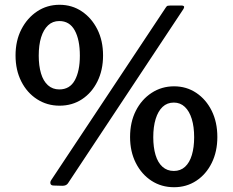

<svg xmlns="http://www.w3.org/2000/svg" viewBox="-20 -773 975 803"><path d="M708 10Q655 10 613.5 -17Q572 -44 548 -91.5Q524 -139 524 -200Q524 -262 548 -309.5Q572 -357 614 -384.5Q656 -412 708 -412Q760 -412 801 -384.5Q842 -357 865.5 -309.5Q889 -262 889 -200Q889 -139 865.5 -91.5Q842 -44 801 -17Q760 10 708 10ZM229 -331Q177 -331 135 -358Q93 -385 69 -432.5Q45 -480 45 -541Q45 -603 69.5 -650.5Q94 -698 135.5 -725.5Q177 -753 229 -753Q281 -753 322 -725.5Q363 -698 387 -650.5Q411 -603 411 -541Q411 -480 387.5 -432.5Q364 -385 323 -358Q282 -331 229 -331ZM228 -399Q272 -399 293 -437.5Q314 -476 314 -540Q314 -607 292.5 -646Q271 -685 228 -685Q200 -685 181 -667Q162 -649 152 -617Q142 -585 142 -540Q142 -498 151.5 -466Q161 -434 180.5 -416.5Q200 -399 228 -399ZM707 -58Q735 -58 754 -75.5Q773 -93 782.5 -125Q792 -157 792 -199Q792 -243 782 -275.5Q772 -308 753 -326Q734 -344 707 -344Q679 -344 660 -326Q641 -308 631 -275.5Q621 -243 621 -199Q621 -157 630.5 -125Q640 -93 659.5 -75.5Q679 -58 707 -58ZM264 -6Q257 4 241 4L205 3Q193 3 191 -5Q189 -13 195 -21L673 -741Q677 -748 682 -749Q687 -750 694 -750H739Q746 -750 749 -747Q752 -744 747 -735Z"/></svg>

Font: Libre Franklin Thin SemiBold
Style: Regular
Weight: 600
Version: Version 3.000